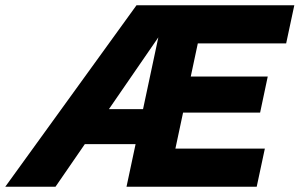

<svg xmlns="http://www.w3.org/2000/svg" viewBox="-93 -710 1139 730"><path d="M-73 0 426 -690H593L118 0ZM174 -162 203 -295H493L464 -162ZM456 0 487 -145H914L883 0ZM388 0 535 -690H690L543 0ZM516 -282 545 -419H925L896 -282ZM572 -545 603 -690H1026L995 -545Z"/></svg>

Font: Radio Canada Big
Style: Bold Italic
Weight: 700
Italic angle: -12°
Designer: Étienne Aubert Bonn
Foundry: Coppers and Brasses
Version: Version 1.001